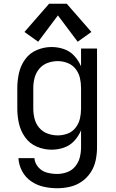

<svg xmlns="http://www.w3.org/2000/svg" viewBox="-20 -788 616 1021"><path d="M284 213Q319 213 353 205Q387 197 415.5 177Q444 157 463 127.5Q482 98 489 63.5Q496 29 496 -5V-530H411V-435Q398 -466 375 -491Q352 -516 320 -527Q288 -538 254 -538Q214 -538 176 -522Q138 -506 114 -473Q90 -440 81 -400Q72 -360 72 -320V-210Q72 -170 81 -130.5Q90 -91 114 -57.5Q138 -24 176 -8Q214 8 254 8Q288 8 320 -3Q352 -14 375 -39Q398 -64 411 -95V-5Q411 22 404.5 48.5Q398 75 380.5 96.5Q363 118 337 127.5Q311 137 284 137Q257 137 230 130Q203 123 184 101.5Q165 80 163 53H78Q80 89 97.5 122Q115 155 145.5 176Q176 197 212 205Q248 213 284 213ZM287 -68Q260 -68 233.5 -77.5Q207 -87 189 -108Q171 -129 164 -156Q157 -183 157 -210V-320Q157 -348 164 -374.5Q171 -401 189 -422.5Q207 -444 233.5 -453.5Q260 -463 287 -463Q314 -463 339.5 -453Q365 -443 382 -421.5Q399 -400 405 -373.5Q411 -347 411 -320V-210Q411 -183 405 -157Q399 -131 382 -109Q365 -87 339.5 -77.5Q314 -68 287 -68ZM183 -566 288 -706 393 -566 466 -618 335 -768H241L110 -618Z"/></svg>

Font: Iosevka Sparkle
Style: Regular
Weight: 400
Designer: Belleve Invis
Foundry: Belleve Invis
Version: Version 4.5.0; ttfautohint (v1.8.3)